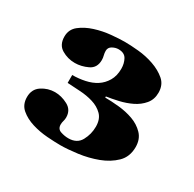

<svg xmlns="http://www.w3.org/2000/svg" viewBox="-78 -759 447 443"><g transform="rotate(30 145.5 -537.5)"><path d="M72 -551Q89 -551 105.5 -554.5Q122 -558 134.5 -566Q147 -574 155 -587.5Q163 -601 163 -620Q163 -634 157 -645Q151 -656 135 -656Q127 -656 119 -651.5Q111 -647 111 -638Q111 -632 112.5 -626.5Q114 -621 114 -615Q114 -594 97 -586Q80 -578 63 -578Q44 -578 28 -587.5Q12 -597 12 -619Q12 -638 26.5 -649.5Q41 -661 61.5 -667.5Q82 -674 103.5 -676Q125 -678 139 -678Q154 -678 175.5 -676Q197 -674 217 -667Q237 -660 251 -648Q265 -636 265 -615Q265 -597 254.5 -584.5Q244 -572 228.5 -564.5Q213 -557 195.5 -553Q178 -549 164 -547V-544Q180 -544 200.5 -542Q221 -540 239 -533.5Q257 -527 269.5 -514Q282 -501 282 -480Q282 -454 265.5 -438Q249 -422 225 -413Q201 -404 174.5 -400.5Q148 -397 129 -397Q115 -397 94 -398.5Q73 -400 53.5 -406Q34 -412 20.5 -423.5Q7 -435 7 -455Q7 -476 23 -486.5Q39 -497 58 -497Q75 -497 92 -488Q109 -479 109 -459Q109 -454 107.5 -449Q106 -444 106 -439Q106 -427 116.5 -423.5Q127 -420 137 -420Q160 -420 169.5 -437.5Q179 -455 179 -475Q179 -495 168 -506Q157 -517 140.5 -522Q124 -527 105.5 -528Q87 -529 72 -530Z"/></g></svg>

Font: Gamine
Style: Bold
Weight: 700
Designer: Tapiwanashe Sebastian Garikayi
Version: Version 1.000